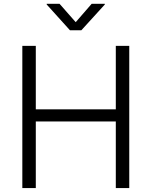

<svg xmlns="http://www.w3.org/2000/svg" viewBox="-20 -962 775 982"><path d="M94.2 0V-727.5H163.1V-402.8H572.3V-727.5H641.1V0H572.3V-340.8H163.1V0ZM284.7 -942.4 367.2 -848.6 448.7 -942.4H516.1V-939L396 -807.1H337.9L218.8 -939V-942.4Z"/></svg>

Font: Inter 16pt Light
Style: Regular
Weight: 300
Version: Version 4.001;git-66647c0bb